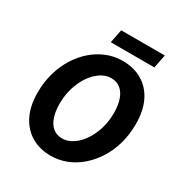

<svg xmlns="http://www.w3.org/2000/svg" viewBox="-189 -947 1037 1097"><g transform="rotate(30 330.0 -399.0)"><path d="M301.8 12Q227.7 12 172.8 -20.9Q117.8 -53.9 87.3 -115.6Q56.9 -177.3 56.9 -263.6Q56.9 -333 74.2 -393.7Q91.6 -454.3 122.7 -503.9Q153.9 -553.5 195.5 -589.3Q237.2 -625.1 286.2 -644.4Q335.2 -663.8 388.5 -663.8Q463 -663.8 518.3 -630.8Q573.5 -597.9 603.5 -536.4Q633.4 -474.9 633.4 -388.2Q633.4 -318.7 616.3 -258.1Q599.2 -197.5 567.8 -147.9Q536.4 -98.3 494.8 -62.5Q453.2 -26.6 404.2 -7.3Q355.2 12 301.8 12ZM309 -106.2Q336.7 -106.2 363.4 -119.9Q390.2 -133.6 413.6 -158.6Q437.1 -183.6 454.9 -217.7Q472.8 -251.8 483 -292.7Q493.2 -333.6 493.2 -379.1Q493.2 -430.9 480.4 -468.1Q467.6 -505.3 442.5 -525.4Q417.5 -545.6 381.4 -545.6Q353.6 -545.6 326.9 -531.9Q300.2 -518.2 276.7 -493.1Q253.2 -468.1 235.6 -434Q218 -400 207.8 -359Q197.6 -318.1 197.6 -272.7Q197.6 -220.8 210.4 -183.7Q223.2 -146.5 248 -126.3Q272.8 -106.2 309 -106.2ZM275.3 -721.6 292.8 -810.3H580.5L563 -721.6Z"/></g></svg>

Font: Source Sans 3
Style: Italic
Weight: 200
Italic angle: -11°
Designer: Paul D. Hunt
Foundry: Adobe
Version: Version 3.046;hotconv 1.0.118;makeotfexe 2.5.65603